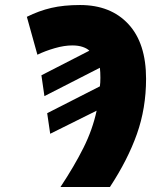

<svg xmlns="http://www.w3.org/2000/svg" viewBox="-20 -745 618 765"><path d="M365 -304 180 -212 168 -294 378 -401Q380 -415 380 -435Q380 -457 378 -475L157 -362L145 -445L336 -543Q327 -552 309.5 -558Q292 -564 268 -564Q236 -564 198 -553Q160 -542 129 -527L87 -678Q135 -702 184.5 -713.5Q234 -725 299 -725Q421 -725 491.5 -649Q562 -573 562 -431Q562 -314 525.5 -211Q489 -108 418 0H221Q276 -83 312.5 -156Q349 -229 365 -304Z"/></svg>

Font: Noto Sans Display Black
Style: Italic
Weight: 900
Italic angle: -12°
Designer: Monotype Design team
Foundry: Monotype Imaging Inc.
Version: Version 1.000